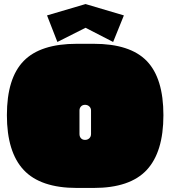

<svg xmlns="http://www.w3.org/2000/svg" viewBox="-20 -917 841 947"><path d="M359 -701H442Q622 -701 704 -616Q786 -531 786 -349Q786 -167 703.5 -78.5Q621 10 442 10H359Q180 10 97 -78.5Q14 -167 14 -349Q14 -531 96.5 -616Q179 -701 359 -701ZM372 -372V-256Q372 -243 379.5 -235Q387 -227 399.5 -227Q412 -227 420.5 -235Q429 -243 429 -256V-372Q429 -384 420.5 -392Q412 -400 399.5 -400Q387 -400 379.5 -392Q372 -384 372 -372ZM538 -710 402 -780 263 -710 212 -841 402 -897 591 -841Z"/></svg>

Font: Erica One
Style: Regular
Weight: 400
Designer: Miguel Hernandez
Foundry: Miguel Hernandez
Version: Version 1.003